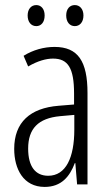

<svg xmlns="http://www.w3.org/2000/svg" viewBox="-20 -727 431 757"><path d="M89 -666C89 -640 103 -624 123 -624C142 -624 156 -639 156 -666C156 -692 142 -707 123 -707C103 -707 89 -691 89 -666ZM241 -666C241 -640 255 -624 275 -624C294 -624 309 -639 309 -666C309 -692 294 -707 275 -707C255 -707 241 -692 241 -666ZM195 -542C153 -542 110 -530 73 -507L91 -465C129 -487 162 -496 189 -496C248 -496 272 -459 272 -358V-315L211 -310C99 -301 36 -245 36 -140C36 -61 72 10 156 10C222 10 255 -31 275 -84H277L284 0H325V-360C325 -485 288 -542 195 -542ZM217 -269 273 -274V-216C273 -106 240 -34 170 -34C120 -34 91 -70 91 -141C91 -220 131 -261 217 -269Z"/></svg>

Font: Noto Sans Gujarati ExtraCondensed Light
Style: Regular
Weight: 300
Width: 2
Designer: Jelle Bosma - Monotype Design Team, Universal Thirst
Foundry: Monotype Imaging Inc.
Version: Version 2.106